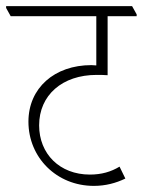

<svg xmlns="http://www.w3.org/2000/svg" viewBox="-44 -642 467 628"><path d="M263 -34C301 -34 335 -43 366 -58L347 -97C319 -80 288 -71 250 -71C151 -71 84 -139 84 -232C84 -331 160 -397 272 -397C283 -397 296 -397 308 -396V-589H403V-595L388 -622H-24V-616L-9 -589H271V-428C266 -428 260 -429 255 -429C134 -429 49 -354 49 -244C49 -127 141 -34 263 -34Z"/></svg>

Font: Noto Serif Devanagari Condensed ExtraLight
Style: Regular
Weight: 200
Width: 3
Designer: Universal Thirst, Indian Type Foundry and the Monotype Design Team
Foundry: Monotype Imaging Inc.
Version: Version 2.004